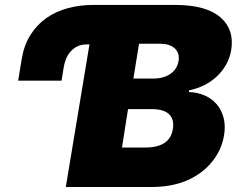

<svg xmlns="http://www.w3.org/2000/svg" viewBox="-20 -747 949 767"><path d="M52.6 -424.7 66.8 -511.4Q76 -566.8 101.6 -607.4Q127.1 -648.1 165 -674.7Q202.8 -701.3 250.7 -714.3Q298.7 -727.3 352.3 -727.3H679Q803.6 -727.3 860.4 -677.9Q917.3 -628.6 903.4 -545.5Q897.7 -513.8 882.3 -487.2Q866.8 -460.6 844.6 -440.2Q822.4 -419.7 794.6 -406.1Q766.7 -392.4 735.8 -386.4L734.4 -379.3Q769.5 -378.2 798.3 -365.4Q827.1 -352.6 846.2 -329.9Q865.4 -307.2 873.4 -275.7Q881.4 -244.3 875 -206Q865.1 -147 826.3 -99.8Q787.3 -52.2 726.6 -26.1Q665.8 0 585.2 0H242.9L337.4 -569.6H326.7Q304 -569.6 287.6 -561.1Q271.3 -552.6 260.3 -539.2Q249.3 -525.9 243.1 -509.6Q236.9 -493.3 234.4 -477.3L225.9 -424.7ZM467.3 -157.7H559.7Q659.4 -157.7 670.5 -231.5Q676.8 -270.2 655.4 -290.7Q633.9 -311.1 586.6 -311.1H491.5ZM593.8 -433.2Q612.9 -433.2 630 -437.9Q647 -442.5 660.2 -451.5Q673.3 -460.6 682 -473.5Q690.7 -486.5 693.2 -502.8Q696 -519.9 691.6 -532.8Q687.1 -545.8 677 -554.7Q666.9 -563.6 652.2 -568Q637.4 -572.4 619.3 -572.4H535.5L512.8 -433.2Z"/></svg>

Font: Inter P Black
Style: Italic
Weight: 900
Italic angle: -9.40001°
Designer: Rasmus Andersson
Foundry: rsms
Version: Version 3.018;git-588b23468